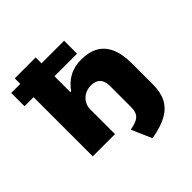

<svg xmlns="http://www.w3.org/2000/svg" viewBox="-232 -872 1227 1227"><g transform="rotate(-45 381.0 -258.5)"><path d="M446 188 386 51Q428 43 450 31.5Q472 20 481 0Q490 -20 490 -53V-237Q490 -270 480 -290Q470 -310 451 -319.5Q432 -329 406 -329Q374 -329 349 -315Q324 -301 309.5 -277Q295 -253 295 -223V0H94V-535H12V-655H94V-705H283V-652H487V-535H283V-392H291Q322 -438 369 -464Q416 -490 480 -490Q547 -490 594 -464Q641 -438 666 -383.5Q691 -329 691 -243V-53Q691 17 666.5 65Q642 113 588.5 143Q535 173 446 188Z"/></g></svg>

Font: Nunito Sans 7pt SemiExpanded Black
Style: Regular
Weight: 900
Width: 6
Designer: Vernon Adams
Foundry: Vernon Adams
Version: Version 3.101;gftools[0.9.27]